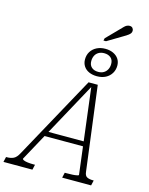

<svg xmlns="http://www.w3.org/2000/svg" viewBox="-216 -1289 1078 1390"><g transform="rotate(15 323.5 -594.0)"><path d="M189 -294H488L490 -258H171ZM422 -703 433 -705 81 -60Q79 -54 90 -49Q101 -44 120.5 -41.5Q140 -39 163 -39H176L167 0H-50L-41 -39H-35Q-6 -39 15 -49Q36 -59 54 -93L396 -716H465L546 -85Q549 -56 566 -47.5Q583 -39 611 -39H616L607 0H390L399 -39H413Q436 -39 456.5 -40Q477 -41 489.5 -44Q502 -47 503 -49ZM452 -949Q428 -949 410.5 -939Q393 -929 384 -911Q375 -893 375 -870Q375 -840 393.5 -823.5Q412 -807 443 -807Q467 -807 484 -817Q501 -827 510.5 -845Q520 -863 520 -886Q520 -917 501 -933Q482 -949 452 -949ZM442 -774Q409 -774 383 -785.5Q357 -797 342.5 -819Q328 -841 328 -870Q328 -903 343.5 -928Q359 -953 387 -967.5Q415 -982 452 -982Q485 -982 511 -970Q537 -958 551.5 -936.5Q566 -915 566 -886Q566 -854 550.5 -828.5Q535 -803 507.5 -788.5Q480 -774 442 -774ZM516 -1146Q529 -1159 538 -1168.5Q547 -1178 557 -1183Q567 -1188 578 -1188Q593 -1188 600.5 -1179Q608 -1170 608 -1159Q608 -1148 602.5 -1140Q597 -1132 586 -1124Q575 -1116 558 -1106L441 -1036H422L426 -1054Z"/></g></svg>

Font: Roboto Serif 20pt Thin
Style: Italic
Weight: 250
Italic angle: -10°
Version: Version 1.007